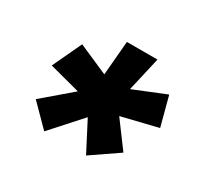

<svg xmlns="http://www.w3.org/2000/svg" viewBox="-104 -717 794 749"><g transform="rotate(30 293.0 -342.5)"><path d="M167.5 -110.8 76.2 -203.1 270 -368.7 338.9 -301.3ZM274.9 -292.5 64.5 -348.1 126 -479 326.7 -391.1ZM356 -110.8 255.9 -303.7 352.1 -361.3 476.6 -193.4ZM252.4 -339.8 272.5 -574.2H410.2L356.4 -339.8ZM308.1 -288.6 292.5 -387.2 518.1 -479 552.7 -348.1Z"/></g></svg>

Font: Cascadia Mono NF
Style: Italic
Weight: 400
Italic angle: -10°
Monospace: yes
Designer: Aaron Bell
Foundry: Saja Typeworks
Version: Version 2404.023